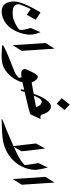

<svg xmlns="http://www.w3.org/2000/svg" viewBox="762 -1684 922 2487"><g transform="rotate(90 1223.5 -441.0)"><path d="M97.7 -377 94.7 -370.6Q67.4 -316.4 42 -248Q35.2 -230 35.2 -214.4Q35.2 -171.4 87.4 -148.9Q119.6 -143.1 149.4 -143.1Q201.7 -143.1 248 -161.1Q320.3 -189 368.2 -232.9V-241.7Q368.2 -278.3 361.3 -309.6Q353 -344.7 342.8 -378.4L397.5 -503.4Q429.2 -437 429.2 -366.7Q429.2 -337.9 423.8 -309.1Q405.8 -207.5 349.6 -126Q294.4 -46.9 210.9 -16.1Q167.5 -0.5 130.9 -0.5Q96.7 -0.5 67.9 -14.6Q8.3 -43.5 0 -139.2Q-0.5 -147 -0.5 -154.8Q-0.5 -248.5 87.4 -409.2Q99.1 -431.2 113.5 -456.1Q127.9 -481 141.1 -503.9L156.2 -495.6L157.7 -494.6L236.3 -441.9Q220.2 -412.1 204.1 -383.8Q188 -355.5 171.9 -327.1Z M537.1 -568.8 610.8 -686 639.2 -261.2 565.4 -144Z M795.4 -8.3Q750 0 703.1 0Q693.4 0 683.1 -0.5Q626 -2.4 571.3 -8.3Q565.9 -8.3 565.9 -14.2Q565.9 -19.5 570.3 -22.5Q647.9 -65.4 735.4 -98.9Q822.8 -132.3 909.2 -167.5Q953.6 -185.1 985.4 -220.7Q987.8 -224.1 987.8 -229.5Q987.8 -233.4 986.8 -238.3Q983.9 -250.5 978.5 -258.3Q960.9 -253.9 941.4 -253.9Q934.1 -253.9 926.8 -254.9Q898.9 -256.8 886.2 -271.5Q875 -283.7 875 -299.8Q875 -314.5 884.3 -332.5Q900.9 -364.7 916 -399.4Q931.2 -434.1 955.1 -460.9Q962.9 -469.7 973.1 -469.7Q978 -469.7 983.4 -467.8Q1000.5 -461.4 1009.3 -452.6Q1055.7 -405.3 1055.7 -338.9V-332.5Q1053.2 -261.7 1017.8 -194.1Q982.4 -126.5 922.6 -74Q862.8 -21.5 795.4 -8.3Z M1405.3 -816.4Q1384.8 -790 1364.3 -764.6Q1343.8 -739.3 1323.2 -713.9L1252.9 -779.8Q1272.9 -805.7 1293.7 -831.1Q1314.5 -856.4 1335 -882.3Z M1365.7 -457Q1350.6 -492.2 1329.6 -508.8Q1314.5 -520.5 1300.3 -520.5Q1285.6 -520.5 1272 -508.3Q1251.5 -490.2 1240.5 -466.6Q1229.5 -442.9 1219.2 -417.5L1360.8 -445.3Q1366.7 -446.8 1366.7 -451.7Q1366.7 -454.1 1365.7 -457ZM1013.2 -383.3H1014.2L1016.1 -383.8L1194.3 -415.5Q1203.6 -441.9 1222.2 -485.6Q1240.7 -529.3 1266.4 -567.4Q1292 -605.5 1323.7 -627.4Q1341.3 -639.2 1360.4 -639.2Q1375.5 -639.2 1391.6 -631.3Q1420.9 -617.2 1438 -586.2Q1455.1 -555.2 1466.3 -517.6Q1480 -502.4 1498 -502.4Q1510.3 -502.4 1523.9 -509.3L1460 -371.6Q1388.2 -349.1 1319.8 -334.2Q1251.5 -319.3 1172.4 -299.3Q1167.5 -289.6 1163.6 -270.8Q1159.7 -252 1147 -247.6Q1145 -247.1 1143.6 -247.1Q1137.2 -247.1 1137.2 -253.4Q1137.2 -254.9 1137.7 -256.8Q1138.7 -262.7 1141.1 -273.2Q1143.6 -283.7 1145 -291.5Q1121.6 -286.6 1089.4 -280.8L1088.9 -279.3Q1056.6 -273.4 1024.9 -267.1Q1022 -266.1 1019.5 -265.4Q1017.1 -264.6 1014.6 -264.2V-264.6Q1008.8 -263.2 1003.4 -262Q998 -260.7 992.2 -259.8Z M1873.5 -145 1838.9 -444.3 1903.8 -564.5Q1912.6 -486.8 1923.3 -411.9Q1934.1 -336.9 1939.9 -256.8Z M2181.2 -444.8Q2177.2 -304.2 2097.9 -197.8Q2018.6 -91.3 1889.6 -42.5Q1823.2 -17.1 1739 -10.3Q1654.8 -3.4 1567.9 -2Q1558.6 -1.5 1537.1 -0.5Q1535.2 0 1533.2 0Q1523.4 0 1523.4 -3.4Q1523.4 -5.9 1528.3 -9.8Q1559.1 -24.4 1594.5 -37.1Q1629.9 -49.8 1662.6 -63L1877.9 -156.7Q1895 -165 1899.4 -167.5Q1955.6 -191.9 2008.8 -219.7Q2062 -247.6 2105 -285.6Q2119.1 -298.3 2119.1 -303.7V-304.2Q2113.3 -347.7 2106.9 -391.8Q2100.6 -436 2092.8 -479Q2106.9 -509.8 2122.1 -539.1Q2137.2 -568.4 2150.4 -599.6Q2159.7 -562.5 2167.7 -524.2Q2175.8 -485.8 2181.2 -444.8Z M2271.5 -568.8 2345.2 -686 2373.5 -261.2 2299.8 -144Z"/></g></svg>

Font: Aref Ruqaa
Style: Regular
Weight: 400
Designer: Abdullah Aref
Version: Version 1.002